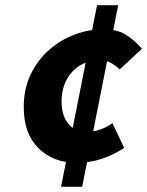

<svg xmlns="http://www.w3.org/2000/svg" viewBox="-20 -697 564 736"><path d="M273 -73Q184 -73 127.5 -129Q71 -185 71 -286Q71 -356 97.5 -411.5Q124 -467 168.5 -506Q213 -545 267.5 -565Q322 -585 376 -585Q429 -585 463 -563.5Q497 -542 524 -510L439 -431Q421 -448 403.5 -457Q386 -466 361 -466Q330 -466 303 -454.5Q276 -443 256.5 -421.5Q237 -400 226.5 -371.5Q216 -343 216 -309Q216 -255 241 -223.5Q266 -192 310 -192Q340 -192 364.5 -200.5Q389 -209 411 -225L456 -130Q415 -103 369.5 -88Q324 -73 273 -73ZM214 19 352 -677H433L295 19Z"/></svg>

Font: Source Sans 3 ExtraBold
Style: Italic
Weight: 800
Italic angle: -11°
Version: Version 3.052;hotconv 1.1.0;makeotfexe 2.6.0